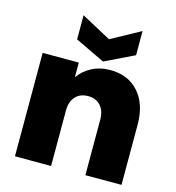

<svg xmlns="http://www.w3.org/2000/svg" viewBox="-117 -907 920 1006"><g transform="rotate(15 343.0 -403.5)"><path d="M423 -566Q520 -566 577 -501.5Q634 -437 634 -327V0H438V-301Q438 -349 413 -376.5Q388 -404 346 -404Q302 -404 277 -376.5Q252 -349 252 -301V0H56V-561H252V-481Q278 -519 322 -542.5Q366 -566 423 -566ZM532 -676 373 -599 212 -676V-807L373 -720L532 -807Z"/></g></svg>

Font: Fz Poppins ExtBd
Style: Regular
Weight: 800
Designer: Ninad Kale (Devanagari), Jonny Pinhorn (Latin)
Foundry: Indian Type Foundry
Version: Vit hóa bi Vntype.Com & FontZin.Com